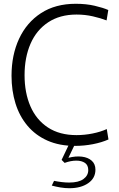

<svg xmlns="http://www.w3.org/2000/svg" viewBox="-20 -760 629 1016"><path d="M377 12Q294 12 231 -16Q168 -44 125.5 -94.5Q83 -145 62 -212.5Q41 -280 41 -359Q41 -469 81 -555Q121 -641 197 -690.5Q273 -740 381 -740Q436 -740 481 -729.5Q526 -719 553 -707L544 -652Q513 -664 471.5 -673.5Q430 -683 385 -683Q297 -683 235 -642Q173 -601 141.5 -528.5Q110 -456 110 -362Q110 -269 141 -197.5Q172 -126 233.5 -85.5Q295 -45 385 -45Q427 -45 469.5 -53.5Q512 -62 545 -77L554 -22Q518 -6 471.5 3Q425 12 377 12ZM347 236Q324 236 300 232Q276 228 254 222L266 197Q286 201 306.5 203.5Q327 206 346 206Q396 206 421.5 187.5Q447 169 447 140Q447 114 429.5 102Q412 90 383.5 90Q355 90 322 102L306 86L347 0H378L342 75Q381 65 413.5 69Q446 73 465.5 90.5Q485 108 485 138Q485 183 446.5 209.5Q408 236 347 236Z"/></svg>

Font: Murecho Thin Light
Style: Regular
Weight: 300
Version: Version 1.010